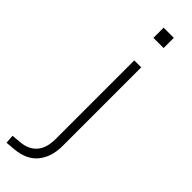

<svg xmlns="http://www.w3.org/2000/svg" viewBox="-358 -687 879 879"><g transform="rotate(45 81.0 -247.5)"><path d="M79 -622V-688H145V-622ZM-57 193 -60 151 -15 147Q35 143 62.5 112Q90 81 90 22V-487H135V21Q135 60 125 89.5Q115 119 96.5 140.5Q78 162 51 174Q24 186 -10 189Z"/></g></svg>

Font: Nunito Sans 10pt ExtraLight
Style: Regular
Weight: 250
Designer: Vernon Adams
Foundry: Vernon Adams
Version: Version 3.101;gftools[0.9.27]